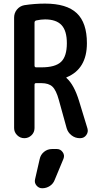

<svg xmlns="http://www.w3.org/2000/svg" viewBox="-20 -760 540 1056"><path d="M169.9 -635.7V-399.4Q169.9 -390.6 177.7 -389.6H208Q284.2 -389.6 315.9 -419.9Q347.7 -450.2 347.7 -522.5Q347.7 -590.8 318.4 -622.1Q289.1 -653.3 227.5 -653.3Q206.1 -653.3 178.7 -647.5Q169.9 -644.5 169.9 -635.7ZM57.6 -55.7V-663.1Q57.6 -688.5 73.2 -707.5Q88.9 -726.6 113.3 -731.4Q169.9 -740.2 227.5 -740.2Q346.7 -740.2 402.3 -687.5Q458 -634.8 458 -522.5Q458 -380.9 346.7 -335Q344.7 -335 344.7 -333Q344.7 -332 345.7 -331.1Q387.7 -293.9 415 -204.1L460.9 -53.7Q466.8 -34.2 454.6 -17.1Q442.4 0 420.9 0H418.9Q393.6 0 373.5 -15.6Q353.5 -31.2 346.7 -54.7L303.7 -210Q289.1 -263.7 268.6 -283.2Q248 -302.7 208 -302.7H177.7Q169.9 -302.7 169.9 -293.9V-55.7Q169.9 -32.2 153.3 -16.1Q136.7 0 113.8 0Q90.8 0 74.2 -16.6Q57.6 -33.2 57.6 -55.7ZM266.6 59.6H293Q312.5 59.6 324.7 76.7Q336.9 93.8 329.1 113.3L281.2 228.5Q273.4 250 254.4 262.7Q235.4 275.4 211.9 275.4Q193.4 275.4 180.7 260.3Q168 245.1 172.9 225.6L198.2 115.2Q203.1 90.8 222.2 75.2Q241.2 59.6 266.6 59.6Z"/></svg>

Font: Rounded Mgen+ 1mn medium
Style: Regular
Weight: 500
Designer: [Source Han Sans]
Ryoko NISHIZUKA  (kana & ideographs); Paul D. Hunt (Latin, Greek & Cyrillic); Wenlong ZHANG  (bopomofo
Version: Version 1.059.20150602